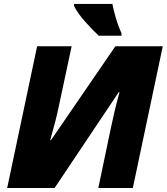

<svg xmlns="http://www.w3.org/2000/svg" viewBox="-20 -947 840 967"><path d="M16.1 0 167 -713.9H340.8L276.9 -415Q269.5 -378.4 258.1 -333.7Q246.6 -289.1 232.9 -241.2H236.8L561 -713.9H799.8L648.9 0H475.1L537.1 -295.9Q545.4 -336.4 555.9 -381.3Q566.4 -426.3 582 -482.9H578.1L254.9 0ZM477.1 -767.1Q444.3 -797.9 407.7 -839.1Q371.1 -880.4 353 -917V-927.2H545.9Q552.2 -895 563.5 -856.2Q574.7 -817.4 591.8 -779.3V-767.1Z"/></svg>

Font: Open Sans ExtraBold
Style: Italic
Weight: 800
Italic angle: -12°
Designer: Monotype Design Team
Foundry: Monotype Imaging Inc.
Version: Version 3.000; ttfautohint (v1.8.4)